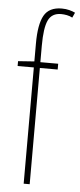

<svg xmlns="http://www.w3.org/2000/svg" viewBox="-55 -846 345 826"><g transform="rotate(5 118.0 -433.5)"><path d="M183 -553H106V-51H80V-553H10V-574L80 -579V-656Q80 -739 101.5 -777.5Q123 -816 178 -816Q196 -816 211 -812Q226 -808 236 -803L226 -781Q215 -787 202 -789.5Q189 -792 177 -792Q137 -792 121.5 -759Q106 -726 106 -649V-578H183Z"/></g></svg>

Font: Noto Sans Tamil UI ExtraCondensed Thin
Style: Regular
Weight: 100
Width: 2
Designer: Jelle Bosma - Monotype Design Team
Foundry: Monotype Imaging Inc.
Version: Version 2.004; ttfautohint (v1.8.4.7-5d5b)